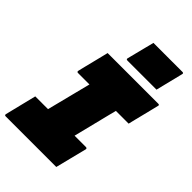

<svg xmlns="http://www.w3.org/2000/svg" viewBox="-305 -1044 1150 1150"><g transform="rotate(45 270.0 -468.5)"><path d="M288 -937H534Q545 -937 542 -926L499 -752H253Q241 -752 244 -763ZM402 0H-27Q-33 0 -34.5 -3.5Q-36 -7 -35 -11Q-22 -63 -10.5 -110.5Q1 -158 14 -210H122L136 -265Q150 -321 164.5 -377.5Q179 -434 193 -490H96Q90 -490 88.5 -493.5Q87 -497 88 -501Q92 -518 98.5 -544.5Q105 -571 112.5 -600.5Q120 -630 126.5 -657Q133 -684 137 -700H566Q578 -700 574 -689Q570 -673 563.5 -646Q557 -619 549.5 -589.5Q542 -560 535.5 -533.5Q529 -507 525 -490H417Q412 -469 407 -451Q392 -391 377 -330.5Q362 -270 347 -210H443Q454 -210 452 -199Q439 -147 427 -99.5Q415 -52 402 0Z"/></g></svg>

Font: Recursive Sn Lnr St XBk
Style: Italic
Weight: 1000
Italic angle: -15°
Version: Version 1.079;hotconv 1.0.112;makeotfexe 2.5.65598; ttfautoh